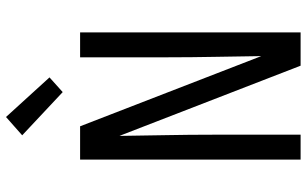

<svg xmlns="http://www.w3.org/2000/svg" viewBox="-211 -811 1022 640"><g transform="rotate(-90 300.0 -491.0)"><path d="M88 0V-735H199L433 -131Q432 -209 430.5 -286.5Q429 -364 429 -441V-735H512V0H401L167 -604Q168 -526 169.5 -448.5Q171 -371 171 -294V0ZM313 -793 169 -928 230 -982 362 -837Z"/></g></svg>

Font: R Plex Mono
Style: Regular
Weight: 400
Monospace: yes
Designer: Belleve Invis
Foundry: Belleve Invis
Version: Version 31.8.0